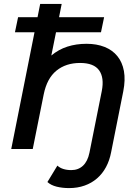

<svg xmlns="http://www.w3.org/2000/svg" viewBox="-20 -762 717 982"><path d="M266.5 -597 242.5 -478Q279.5 -509 324.5 -523.5Q369.5 -538 422.5 -538Q474.5 -538 514.8 -522Q555 -506 580.2 -475Q605.5 -444 613.8 -398.8Q622 -353.5 610.5 -295L548.5 16Q540.5 58.5 522.2 92.5Q504 126.5 476.2 150.5Q448.5 174.5 412.5 187.2Q376.5 200 333.5 200Q299.5 200 270 192.8Q240.5 185.5 222.5 169L273.5 85Q285.5 96.5 303.8 102.2Q322 108 344.5 108Q380.5 108 404.5 85.5Q428.5 63 437.5 19L500.5 -296Q514 -364.5 487 -402.2Q460 -440 389.5 -440Q317 -440 268.5 -400.5Q220 -361 203.5 -279L147.5 0H37.5L156.5 -597H56.5L72.5 -674H172L185.5 -742H295.5L282 -674H512.5L496.5 -597Z"/></svg>

Font: Argentum Sans
Style: Italic
Weight: 400
Italic angle: -11.3099°
Designer: Julieta Ulanovsky, Owen Earl, Rasmus Andersson, Cristiano Sobral
Foundry: The Argentum Sans Project Authors
Version: Version 3.131; ttfautohint (v1.8.4.7-5d5b-dirty)